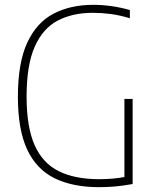

<svg xmlns="http://www.w3.org/2000/svg" viewBox="-20 -769 642 794"><path d="M390 5Q280.5 5 205.5 -32Q130.5 -69 92.2 -151Q54 -233 54 -369Q54 -509.5 92.8 -592.8Q131.5 -676 201.5 -712.5Q271.5 -749 365.5 -749Q441 -749 517 -727.5V-693.5Q474 -706.5 436.8 -711.2Q399.5 -716 363.5 -716Q280.5 -716 219 -684Q157.5 -652 123.8 -576.2Q90 -500.5 90 -369.5Q90 -243 123.5 -168.2Q157 -93.5 223.5 -60.8Q290 -28 390 -28Q447.5 -28 494.5 -37V-360H528.5V-8Q487 -0.5 455.2 2.2Q423.5 5 390 5Z"/></svg>

Font: Encode Sans SemiCondensed SemiCondensed Thin
Style: Regular
Weight: 100
Width: 4
Designer: Multiple Designers
Foundry: Impallari Type
Version: Version 3.000; ttfautohint (v1.8.3) -l 8 -r 50 -G 200 -x 14 